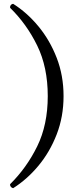

<svg xmlns="http://www.w3.org/2000/svg" viewBox="-20 -811 396 1009"><path d="M49 178Q41 176 36.5 170Q32 164 33 157Q120 71 175.5 -42Q231 -155 231 -306Q231 -458 175.5 -571.5Q120 -685 33 -770Q32 -778 36.5 -784Q41 -790 49 -791Q122 -745 182 -672.5Q242 -600 278 -507Q314 -414 314 -306Q314 -198 278 -105Q242 -12 182 60Q122 132 49 178Z"/></svg>

Font: TsukuhouMincho
Style: Regular
Weight: 400
Designer: Iose
Foundry: Typographish
Version: Version 1.001; ttfautohint (v1.8.3)